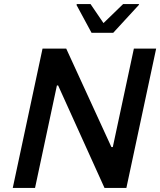

<svg xmlns="http://www.w3.org/2000/svg" viewBox="-20 -928 791 948"><path d="M43 0 190 -688H307L530 -202H537L641 -688H751L604 0H496L267 -506H261L153 0ZM432 -766 358 -903 359 -908H427L491 -814L588 -908H667L665 -903L539 -766Z"/></svg>

Font: Saira Thin Medium
Style: Italic
Weight: 500
Italic angle: -12°
Version: Version 1.101